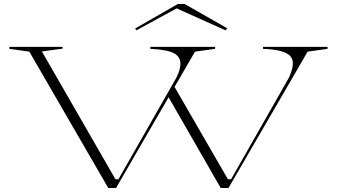

<svg xmlns="http://www.w3.org/2000/svg" viewBox="-20 -943 1690 963"><path d="M1087 0 821 -463 851 -515 1123 -44H1139L1430 -555Q1439 -576 1444 -593.5Q1449 -611 1449 -625Q1449 -648 1434.5 -663Q1420 -678 1387 -687Q1354 -696 1299 -698V-708H1623V-698L1523 -684L1126 0ZM523 0 127 -684 27 -698V-708H294V-699L190 -685L559 -44H574L865 -554Q875 -574 880 -592Q885 -610 885 -624Q885 -659 851.5 -676.5Q818 -694 734 -698V-708H1059V-698L958 -684L562 0ZM664 -791 658 -800 872 -923H906L1120 -801L1111 -791L866 -901Z"/></svg>

Font: Kalnia Expanded ExtraLight
Style: Regular
Weight: 250
Width: 7
Designer: Frida Medrano
Foundry: Frida Medrano
Version: Version 1.105